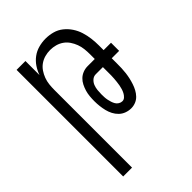

<svg xmlns="http://www.w3.org/2000/svg" viewBox="-218 -624 936 936"><g transform="rotate(-45 250.0 -156.5)"><path d="M66 215V-520H127V-423Q135 -446 148.5 -466Q162 -486 181.5 -500.5Q201 -515 225 -521.5Q249 -528 273 -528Q298 -528 322 -521.5Q346 -515 365.5 -499.5Q385 -484 399 -463Q413 -442 420.5 -418Q428 -394 431 -369.5Q434 -345 434 -320V-288H485V-232H434V-195Q434 -179 433.5 -163.5Q433 -148 431 -132Q429 -116 425.5 -100.5Q422 -85 417 -70Q412 -55 404.5 -41Q397 -27 386 -15.5Q375 -4 360 2Q345 8 329 8Q312 8 295.5 2Q279 -4 266.5 -16Q254 -28 246 -43.5Q238 -59 234 -75.5Q230 -92 228 -109Q226 -126 226 -144Q226 -160 227.5 -176.5Q229 -193 233.5 -208.5Q238 -224 245.5 -239Q253 -254 264.5 -265Q276 -276 291.5 -282Q307 -288 324 -288H373V-320Q373 -339 371 -357.5Q369 -376 362.5 -393.5Q356 -411 345.5 -426.5Q335 -442 320 -452.5Q305 -463 287 -468Q269 -473 250 -473Q231 -473 213 -468Q195 -463 180 -452.5Q165 -442 154.5 -426.5Q144 -411 137.5 -393.5Q131 -376 129 -357.5Q127 -339 127 -320V215ZM323 -47Q333 -47 341 -54.5Q349 -62 354 -71.5Q359 -81 362 -91Q365 -101 367 -111.5Q369 -122 370 -132.5Q371 -143 372 -153.5Q373 -164 373 -174.5Q373 -185 373 -195V-232H324Q309 -232 298 -222Q287 -212 282 -199Q277 -186 275.5 -171.5Q274 -157 274 -143Q274 -133 274.5 -123Q275 -113 277 -103.5Q279 -94 282 -84.5Q285 -75 290 -66.5Q295 -58 304 -52.5Q313 -47 323 -47Z"/></g></svg>

Font: Iosevka Light
Style: Regular
Weight: 300
Monospace: yes
Designer: Belleve Invis
Foundry: Belleve Invis
Version: Version 32.5.0; ttfautohint (v1.8.4)